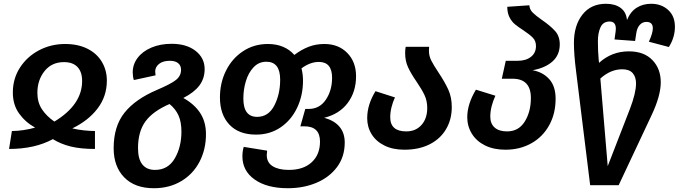

<svg xmlns="http://www.w3.org/2000/svg" viewBox="-20 -777 3595 1017"><path d="M546 -350Q546 -267 497 -202.5Q448 -138 363 -97Q391 -90 424.5 -86.5Q458 -83 483 -83V12Q407 12 354.5 -1Q302 -14 260 -40Q164 12 28 12L43 -83Q72 -83 105 -88Q138 -93 166 -101Q114 -130 81 -176Q48 -222 48 -287Q48 -360 85.5 -418.5Q123 -477 186.5 -510.5Q250 -544 325 -544Q393 -544 443 -519Q493 -494 519.5 -449.5Q546 -405 546 -350ZM268 -133Q415 -222 415 -348Q415 -396 390.5 -422Q366 -448 319 -448Q254 -448 216 -400.5Q178 -353 178 -285Q178 -235 202 -198.5Q226 -162 268 -133Z M1071 -66Q1071 14 1037 79.5Q1003 145 940 182.5Q877 220 795 220Q694 220 638 162.5Q582 105 582 8Q582 -108 639.5 -180Q697 -252 812 -301Q885 -332 912 -353.5Q939 -375 939 -407Q939 -430 923.5 -442.5Q908 -455 880 -455Q843 -455 822.5 -438.5Q802 -422 802 -398Q802 -390 804 -378L689 -353Q683 -371 683 -394Q683 -436 709 -470.5Q735 -505 782 -525Q829 -545 889 -545Q968 -545 1016 -507.5Q1064 -470 1064 -411Q1064 -361 1036 -324Q1008 -287 951 -258Q1009 -226 1040 -179Q1071 -132 1071 -66ZM941 -80Q941 -131 925.5 -165.5Q910 -200 878 -226Q790 -188 750.5 -134Q711 -80 711 8Q711 65 734 94Q757 123 801 123Q870 123 905.5 62.5Q941 2 941 -80Z M1806 -22Q1806 53 1765.5 107.5Q1725 162 1656.5 191Q1588 220 1505 220Q1394 220 1329 174Q1264 128 1264 51Q1264 24 1271 1L1395 21Q1393 35 1393 44Q1393 84 1424.5 103.5Q1456 123 1510 123Q1587 123 1631 82.5Q1675 42 1675 -27Q1675 -108 1592 -108H1571L1597 -200H1615Q1673 -200 1706 -249Q1739 -298 1739 -365Q1739 -449 1669 -449Q1623 -449 1577 -415Q1585 -383 1585 -350Q1585 -272 1554 -206.5Q1523 -141 1466.5 -102.5Q1410 -64 1336 -64Q1245 -64 1195 -117Q1145 -170 1145 -261Q1145 -338 1177 -402.5Q1209 -467 1267 -505.5Q1325 -544 1399 -544Q1444 -544 1479.5 -529Q1515 -514 1539 -486Q1576 -514 1614.5 -529Q1653 -544 1698 -544Q1773 -544 1819.5 -496.5Q1866 -449 1866 -373Q1866 -291 1822 -232Q1778 -173 1697 -153Q1750 -139 1778 -106Q1806 -73 1806 -22ZM1464 -355Q1464 -450 1391 -450Q1351 -450 1323.5 -421Q1296 -392 1282.5 -347.5Q1269 -303 1269 -255Q1269 -158 1342 -158Q1402 -158 1433 -218Q1464 -278 1464 -355Z M2302 -394Q2336 -343 2354.5 -302.5Q2373 -262 2373 -210Q2373 -144 2342.5 -92.5Q2312 -41 2255.5 -12.5Q2199 16 2122 16Q2061 16 2016.5 -6Q1972 -28 1948.5 -66Q1925 -104 1925 -151Q1925 -223 1969 -294L2072 -261Q2061 -238 2054 -210Q2047 -182 2047 -156Q2047 -81 2132 -81Q2182 -81 2212.5 -115Q2243 -149 2243 -205Q2243 -243 2228.5 -273.5Q2214 -304 2186 -345Q2157 -387 2141.5 -420.5Q2126 -454 2126 -496Q2126 -516 2129 -529H2253Q2252 -523 2252 -508Q2252 -481 2264 -457Q2276 -433 2302 -394Z M2923 -254Q2923 -175 2889 -113.5Q2855 -52 2794.5 -18Q2734 16 2657 16Q2595 16 2549.5 -6.5Q2504 -29 2479.5 -68.5Q2455 -108 2455 -156Q2455 -226 2501 -302L2604 -270Q2577 -211 2577 -159Q2577 -122 2600 -101.5Q2623 -81 2666 -81Q2727 -81 2759.5 -133Q2792 -185 2792 -258Q2792 -360 2695 -360H2638L2659 -455H2722Q2766 -455 2792.5 -476Q2819 -497 2819 -533Q2819 -560 2802.5 -577Q2786 -594 2753 -616Q2725 -634 2707.5 -648.5Q2690 -663 2678.5 -686Q2667 -709 2667 -741L2784 -749Q2785 -727 2801.5 -710.5Q2818 -694 2851 -671Q2896 -640 2920.5 -612.5Q2945 -585 2945 -542Q2945 -486 2906.5 -451.5Q2868 -417 2801 -405Q2856 -395 2889.5 -357.5Q2923 -320 2923 -254Z M3417 -556Q3438 -602 3438 -627Q3438 -661 3404 -661Q3383 -661 3368.5 -645Q3354 -629 3350 -599L3344 -560L3235 -568L3241 -611Q3242 -616 3242 -625Q3242 -663 3209 -663Q3175 -663 3161 -633Q3147 -603 3147 -559Q3147 -505 3151 -463L3153 -444Q3220 -505 3311 -505Q3391 -505 3435.5 -459Q3480 -413 3480 -341Q3480 -269 3430 -164L3257 204H3106L3031 -403Q3020 -489 3020 -550Q3020 -642 3065 -699.5Q3110 -757 3190 -757Q3237 -757 3267 -735.5Q3297 -714 3301 -671Q3320 -716 3353 -736.5Q3386 -757 3429 -757Q3483 -757 3519 -724.5Q3555 -692 3555 -635Q3555 -579 3523 -528ZM3160 -361 3199 103 3317 -201Q3349 -285 3349 -335Q3349 -369 3331.5 -389.5Q3314 -410 3276 -410Q3214 -410 3160 -361Z"/></svg>

Font: FiraGO Medium
Style: Italic
Weight: 500
Italic angle: -8°
Designer: bBox Type GmbH
Foundry: bBox Type GmbH
Version: Version 1.001